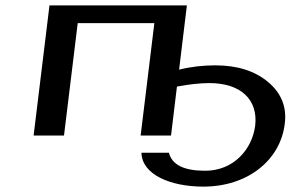

<svg xmlns="http://www.w3.org/2000/svg" viewBox="-20 -504 1146 714"><path d="M929 -37C918 51 849 131 743 131C664 131 620 109 608 64H506C508 146 615 190 736 190C902 190 1023 91 1039 -44C1047 -106 1026 -158 977 -199C928 -240 863 -261 781 -261C735 -261 690 -256 646 -245L675 -484H164L105 0H218L269 -418H554L503 0H616L638 -182C685 -191 726 -195 759 -195C877 -195 940 -132 929 -37Z"/></svg>

Font: Gamestation Extended
Style: Italic
Weight: 400
Width: 7
Designer: Jonas Hecksher
Foundry: Jonas Hecksher, Playtypeª, e-types AS
Version: Version 1.003